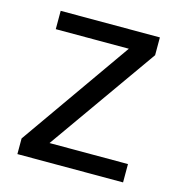

<svg xmlns="http://www.w3.org/2000/svg" viewBox="-86 -612 642 688"><g transform="rotate(15 235.0 -268.0)"><path d="M431 0H39V-58L327 -468H56V-536H424V-470L140 -68H431Z"/></g></svg>

Font: Noto Sans Old South Arabian
Style: Regular
Weight: 400
Designer: Monotype Design Team
Foundry: Monotype Imaging Inc.
Version: Version 2.001; ttfautohint (v1.8.4.7-5d5b)